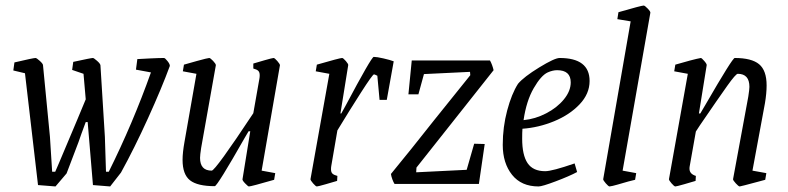

<svg xmlns="http://www.w3.org/2000/svg" viewBox="-20 -663 2841 692"><path d="M592 -425Q563 -346 513.5 -237Q464 -128 416 -41L377 9L315 4L296 -223H289Q271 -175 263 -151L220 -38L180 9L117 4L70 -399L28 -409L32 -438Q100 -454 108 -454Q112 -454 123.5 -443.5Q135 -433 135 -428L160 -170L168 -44H179L192 -74Q277 -275 289 -305L281 -397L240 -411L244 -440Q308 -454 315 -454Q318 -454 329.5 -444Q341 -434 342 -428L358 -170L362 -44H372Q459 -219 524 -402L470 -412L475 -450Q491 -451 522 -452.5Q553 -454 571 -454Q575 -454 584 -442.5Q593 -431 592 -425Z M923 -48 972 -39 968 -15Q885 9 877 9Q874 9 863.5 -2Q853 -13 854 -17L882 -190H876L863 -168Q763 8 754 8Q692 8 665 -13Q638 -34 638 -87Q638 -113 645 -152L688 -397L639 -406L643 -430Q649 -432 689 -443Q729 -454 734 -454Q738 -454 748 -443.5Q758 -433 758 -428L705 -130Q701 -104 701 -94Q701 -48 743 -48Q756 -48 893 -255L915 -380Q916 -385 916 -392Q916 -403 910.5 -408Q905 -413 893 -416V-434Q906 -438 934 -446Q962 -454 966 -454Q970 -454 979.5 -443Q989 -432 989 -428Z M1399 -442 1374 -303H1348L1340 -390Q1330 -395 1328 -395Q1323 -395 1281 -329.5Q1239 -264 1196 -193L1174 -65Q1173 -60 1173 -53Q1173 -42 1178.5 -37Q1184 -32 1196 -29L1195 -11Q1182 -7 1154 1Q1126 9 1122 9Q1118 9 1108.5 -2Q1099 -13 1099 -17L1167 -397L1118 -406L1122 -430Q1205 -454 1213 -454Q1217 -454 1226.5 -443Q1236 -432 1235 -428L1207 -254H1210L1225 -281Q1319 -458 1327 -458Q1338 -458 1362 -452.5Q1386 -447 1399 -442Z M1689 -145 1727 -144 1706 0H1402Q1398 -6 1394 -17Q1390 -28 1389 -36Q1459 -121 1544 -229L1675 -392L1674 -404L1508 -396L1488 -323H1452L1464 -445H1746Q1750 -438 1753.5 -428.5Q1757 -419 1759 -410L1481 -59L1480 -42L1662 -51Z M1863 -199Q1862 -187 1862 -163Q1862 -104 1881.5 -75Q1901 -46 1945 -46Q1970 -46 2051 -74L2060 -43Q2032 -28 1983 -9.5Q1934 9 1921 9Q1859 9 1825.5 -33Q1792 -75 1792 -141Q1792 -205 1808 -265Q1824 -325 1847 -361Q1868 -386 1923.5 -420Q1979 -454 1997 -454Q2105 -454 2105 -371Q2105 -325 2069 -287Q2033 -249 1977 -226Q1921 -203 1863 -199ZM1867 -230Q1909 -234 1948.5 -254.5Q1988 -275 2012.5 -305Q2037 -335 2037 -366Q2037 -410 1988 -410Q1972 -410 1954 -402Q1930 -391 1903.5 -345Q1877 -299 1867 -230Z M2154 -17 2253 -586 2205 -594 2209 -619Q2292 -643 2300 -643Q2304 -643 2314.5 -632Q2325 -621 2324 -617L2224 -48L2273 -39L2269 -15L2245 -9Q2224 -3 2205 2.5Q2186 8 2177 9Q2173 9 2163.5 -2Q2154 -13 2154 -17Z M2692 -48 2742 -39 2738 -15 2712 -8Q2649 9 2646 9Q2642 9 2632 -2Q2622 -13 2622 -17L2677 -315Q2681 -341 2681 -350Q2681 -397 2639 -397Q2632 -397 2601 -353.5Q2570 -310 2503 -212L2488 -189L2466 -65Q2465 -61 2465 -55Q2465 -36 2488 -29L2487 -11Q2474 -7 2446 1Q2418 9 2414 9Q2410 9 2400.5 -2Q2391 -13 2391 -17L2459 -397L2410 -406L2414 -430Q2441 -438 2467.5 -445Q2494 -452 2506 -454Q2509 -454 2518.5 -443Q2528 -432 2527 -428L2499 -254H2504L2524 -288Q2620 -454 2628 -454Q2689 -454 2716 -431.5Q2743 -409 2743 -355Q2743 -327 2737 -291Z"/></svg>

Font: Grenze Light
Style: Italic
Weight: 300
Italic angle: -10°
Designer: Renata Polastri
Foundry: Omnibus-Type
Version: Version 1.002; ttfautohint (v1.8)